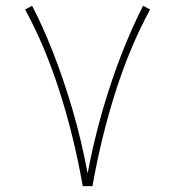

<svg xmlns="http://www.w3.org/2000/svg" viewBox="-20 -637 600 657"><path d="M263.2 0Q232.9 -171.9 182.9 -327.1Q132.8 -482.4 65.9 -604.5L89.8 -617.2Q125 -550.3 160.6 -460Q196.3 -369.6 227.5 -263.7Q258.8 -157.7 279.8 -43.5Q301.3 -157.7 332.3 -263.7Q363.3 -369.6 399.2 -460Q435.1 -550.3 469.7 -617.2L493.7 -604.5Q426.8 -482.4 376.7 -327.1Q326.7 -171.9 296.4 0Z"/></svg>

Font: Vazirmatn RD UI Thin
Style: Regular
Weight: 100
Designer: Saber Rastikerdar
Foundry: Saber Rastikerdar
Version: Version 33.003